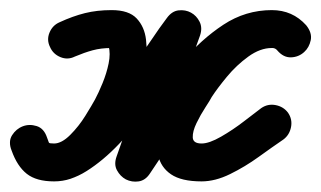

<svg xmlns="http://www.w3.org/2000/svg" viewBox="-58 -322 636 380"><path d="M41 -229Q34 -243 40 -257.5Q46 -272 60 -278Q86 -290 110 -296Q134 -302 163 -302Q197 -302 212.5 -285.5Q228 -269 231 -243.5Q234 -218 229 -189Q224 -160 214.5 -133.5Q205 -107 197 -91Q183 -64 161 -34Q139 -4 111 16.5Q83 37 49 37Q16 37 -4.5 21.5Q-25 6 -35 -25Q-42 -42 -34 -54.5Q-26 -67 -13 -72Q0 -77 14.5 -72.5Q29 -68 35 -50Q39 -40 38.5 -39Q38 -38 49 -38Q66 -38 90 -57.5Q114 -77 140.5 -108Q167 -139 192.5 -173.5Q218 -208 238.5 -238.5Q259 -269 272 -286Q282 -300 295.5 -301.5Q309 -303 320 -297Q331 -291 337 -279Q343 -267 338 -252Q314 -186 290.5 -120Q267 -54 243 13Q238 28 223.5 29.5Q209 31 195 25Q182 18 175 5Q168 -8 177 -21Q203 -60 234.5 -108Q266 -156 303 -200Q340 -244 384 -273Q428 -302 480 -302Q521 -302 548 -272Q560 -257 557 -242.5Q554 -228 544 -219Q533 -210 518 -209Q503 -208 491 -223Q486 -228 487.5 -227.5Q489 -227 480 -227Q457 -227 433.5 -210Q410 -193 391 -170Q372 -147 361 -130Q358 -124 348.5 -109.5Q339 -95 331 -78.5Q323 -62 323.5 -50Q324 -38 341 -38Q356 -38 379.5 -51.5Q403 -65 425 -82Q447 -99 459 -108Q459 -108 459 -108Q459 -108 459 -108Q472 -117 487.5 -114Q503 -111 512 -99Q521 -86 518 -70.5Q515 -55 503 -46Q481 -31 454 -11.5Q427 8 397.5 22.5Q368 37 341 37Q301 37 280.5 23Q260 9 255 -15Q250 -39 255.5 -66.5Q261 -94 272.5 -121.5Q284 -149 298 -170Q317 -200 345 -230.5Q373 -261 407.5 -281.5Q442 -302 480 -302Q521 -302 548 -271Q560 -257 557 -242.5Q554 -228 544 -219Q533 -209 518 -208.5Q503 -208 491 -222Q487 -227 481 -227Q452 -227 424 -209Q396 -191 369.5 -161.5Q343 -132 319 -98.5Q295 -65 274.5 -33Q254 -1 239 21Q230 35 216.5 37Q203 39 191 33Q180 27 173.5 15Q167 3 173 -13Q196 -79 220 -145Q244 -211 267 -277Q273 -292 287.5 -293.5Q302 -295 315 -288Q328 -281 335 -268.5Q342 -256 333 -243Q315 -217 290.5 -181.5Q266 -146 237.5 -108Q209 -70 177.5 -37Q146 -4 113.5 16.5Q81 37 49 37Q14 37 -5 22Q-24 7 -35 -24Q-42 -41 -34 -54Q-26 -67 -13 -72Q1 -76 15 -71.5Q29 -67 35 -49Q38 -41 39 -39.5Q40 -38 49 -38Q64 -38 81 -55Q98 -72 111 -93Q124 -114 130 -125Q137 -138 145 -157.5Q153 -177 157 -196.5Q161 -216 157 -231Q157 -230 161 -228Q163 -227 163 -227Q142 -227 125.5 -222.5Q109 -218 90 -210Q76 -203 61.5 -209Q47 -215 41 -229Z"/></svg>

Font: FRB American Cursive Guidelines Extrabold
Style: Bold Italic
Weight: 800
Italic angle: -25°
Version: Version 2.0;Modular Font Editor K font №1